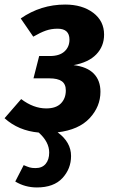

<svg xmlns="http://www.w3.org/2000/svg" viewBox="-37 -568 504 843"><path d="M404 -165Q404 -100 356.5 -49Q309 2 216 13Q275 56 275 117Q275 173 237 214Q199 255 125 255Q73 255 30 229L67 157Q83 164 93 167Q103 170 119 170Q148 170 163.5 151.5Q179 133 179 102Q179 55 133 14Q44 6 -17 -49L56 -133Q110 -92 166 -92Q209 -92 230.5 -114Q252 -136 252 -171Q252 -199 234 -211.5Q216 -224 180 -224H110L135 -322H182Q224 -322 246 -342Q268 -362 268 -394Q268 -442 216 -442Q188 -442 164 -433.5Q140 -425 109 -407L54 -487Q142 -548 249 -548Q324 -548 372 -512Q420 -476 420 -416Q420 -365 386 -329.5Q352 -294 286 -282Q345 -275 374.5 -245Q404 -215 404 -165Z"/></svg>

Font: Fira Sans Condensed
Style: Bold Italic
Weight: 700
Width: 3
Italic angle: -8°
Designer: Carrois Corporate & Edenspiekermann AG
Foundry: Carrois Corporate GbR & Edenspiekermann AG
Version: Version 4.203